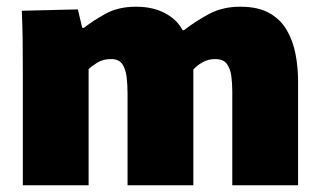

<svg xmlns="http://www.w3.org/2000/svg" viewBox="-20 -552 957 572"><path d="M48 -337Q48 -388 47.5 -431Q47 -474 45 -520L212 -524L225 -469H230Q255 -489 293.5 -510.5Q332 -532 385 -532Q436 -532 472 -512.5Q508 -493 524 -462H528Q563 -489 603 -510.5Q643 -532 696 -532Q749 -532 782.5 -513Q816 -494 834.5 -462Q853 -430 860.5 -390.5Q868 -351 868 -311V0H672V-280Q672 -305 669 -326.5Q666 -348 655.5 -362Q645 -376 621 -376Q601 -376 584.5 -367Q568 -358 556 -345V0H360V-274Q360 -301 357 -324Q354 -347 344 -361.5Q334 -376 311 -376Q287 -376 270 -365.5Q253 -355 244 -346V0H48Z"/></svg>

Font: Murecho Black
Style: Regular
Weight: 900
Designer: Neil Summerour
Foundry: Positype
Version: Version 1.010; ttfautohint (v1.8.3)